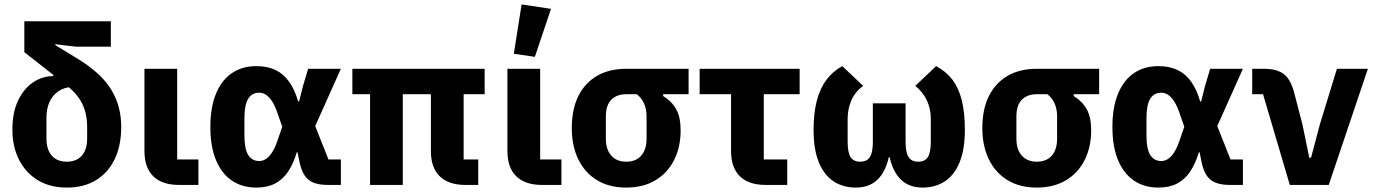

<svg xmlns="http://www.w3.org/2000/svg" viewBox="-20 -836 6213 868"><path d="M310 -443Q271 -442 244 -423.5Q217 -405 203.5 -374.5Q190 -344 190 -303V-209Q190 -176 201 -152.5Q212 -129 232.5 -117Q253 -105 282 -105Q311 -105 331.5 -117Q352 -129 363 -152.5Q374 -176 374 -209V-261Q374 -291 368.5 -317.5Q363 -344 351.5 -367.5Q340 -391 320.5 -413Q301 -435 274 -456L90 -600V-740H481V-625H323L230 -636V-632L335 -568Q388 -535 425 -500.5Q462 -466 484.5 -428Q507 -390 517.5 -349Q528 -308 528 -263Q528 -178 498.5 -116.5Q469 -55 414 -21.5Q359 12 282 12Q205 12 150 -22Q95 -56 65.5 -115Q36 -174 36 -250Q36 -328 62 -382Q88 -436 130 -464Q172 -492 221 -492V-514Z M877 -115V0H789Q713 0 673 -39Q633 -78 633 -153V-525H781V-115Z M1521 -115V0H1462Q1404 0 1375 -23Q1346 -46 1334 -104L1325 -148H1322Q1306 -95 1282 -59.5Q1258 -24 1223 -6Q1188 12 1139 12Q1075 12 1028.5 -19.5Q982 -51 956.5 -112Q931 -173 931 -262Q931 -351 956.5 -412.5Q982 -474 1028.5 -505.5Q1075 -537 1139 -537Q1188 -537 1224.5 -520Q1261 -503 1286.5 -467.5Q1312 -432 1328 -377H1332L1350 -448L1373 -525H1521L1405 -266L1465 -115ZM1152 -108Q1168 -108 1182.5 -117.5Q1197 -127 1210 -147Q1223 -167 1234 -199L1256 -263L1234 -326Q1223 -358 1210 -378Q1197 -398 1182.5 -407.5Q1168 -417 1152 -417Q1119 -417 1102 -389.5Q1085 -362 1085 -302V-223Q1085 -163 1102 -135.5Q1119 -108 1152 -108Z M2076 -410V-115H2142V0H2084Q2008 0 1968 -39Q1928 -78 1928 -153V-410H1801V0H1653V-410H1573V-525H2171V-410Z M2518 -115V0H2430Q2354 0 2314 -39Q2274 -78 2274 -153V-525H2422V-115ZM2471 -796 2398 -579 2303 -593 2338 -816Z M3093 -410H2978V-402Q3017 -378 3037 -342Q3057 -306 3057 -247Q3057 -171 3027.5 -112.5Q2998 -54 2943 -21Q2888 12 2811 12Q2734 12 2679 -21.5Q2624 -55 2594.5 -115.5Q2565 -176 2565 -257Q2565 -342 2594.5 -401.5Q2624 -461 2679 -493Q2734 -525 2811 -525H3093ZM2859 -410H2811Q2768 -410 2743.5 -385Q2719 -360 2719 -310V-209Q2719 -160 2743.5 -132.5Q2768 -105 2811 -105Q2855 -105 2879 -132.5Q2903 -160 2903 -209V-310Q2903 -343 2891.5 -368.5Q2880 -394 2859 -410Z M3539 0H3441Q3365 0 3325 -39Q3285 -78 3285 -153V-410H3143V-525H3595V-410H3433V-115H3539Z M4074 -369V-197Q4074 -163 4080 -143Q4086 -123 4098.5 -114Q4111 -105 4131 -105Q4161 -105 4174.5 -125.5Q4188 -146 4188 -197V-299Q4188 -343 4171 -380.5Q4154 -418 4118 -448L4212 -537Q4256 -514 4285 -476.5Q4314 -439 4328 -383Q4342 -327 4342 -249Q4342 -161 4318.5 -103Q4295 -45 4252 -16.5Q4209 12 4151 12Q4091 12 4054 -23Q4017 -58 4002 -125H3998Q3983 -58 3946 -23Q3909 12 3849 12Q3791 12 3748 -16.5Q3705 -45 3681.5 -103Q3658 -161 3658 -249Q3658 -324 3672.5 -380Q3687 -436 3716 -475Q3745 -514 3788 -537L3882 -448Q3845 -420 3828.5 -381.5Q3812 -343 3812 -299V-197Q3812 -146 3825.5 -125.5Q3839 -105 3869 -105Q3889 -105 3901.5 -114Q3914 -123 3920 -143Q3926 -163 3926 -197V-369Z M4949 -410H4834V-402Q4873 -378 4893 -342Q4913 -306 4913 -247Q4913 -171 4883.5 -112.5Q4854 -54 4799 -21Q4744 12 4667 12Q4590 12 4535 -21.5Q4480 -55 4450.5 -115.5Q4421 -176 4421 -257Q4421 -342 4450.5 -401.5Q4480 -461 4535 -493Q4590 -525 4667 -525H4949ZM4715 -410H4667Q4624 -410 4599.5 -385Q4575 -360 4575 -310V-209Q4575 -160 4599.5 -132.5Q4624 -105 4667 -105Q4711 -105 4735 -132.5Q4759 -160 4759 -209V-310Q4759 -343 4747.5 -368.5Q4736 -394 4715 -410Z M5599 -115V0H5540Q5482 0 5453 -23Q5424 -46 5412 -104L5403 -148H5400Q5384 -95 5360 -59.5Q5336 -24 5301 -6Q5266 12 5217 12Q5153 12 5106.5 -19.5Q5060 -51 5034.5 -112Q5009 -173 5009 -262Q5009 -351 5034.5 -412.5Q5060 -474 5106.5 -505.5Q5153 -537 5217 -537Q5266 -537 5302.5 -520Q5339 -503 5364.5 -467.5Q5390 -432 5406 -377H5410L5428 -448L5451 -525H5599L5483 -266L5543 -115ZM5230 -108Q5246 -108 5260.5 -117.5Q5275 -127 5288 -147Q5301 -167 5312 -199L5334 -263L5312 -326Q5301 -358 5288 -378Q5275 -398 5260.5 -407.5Q5246 -417 5230 -417Q5197 -417 5180 -389.5Q5163 -362 5163 -302V-223Q5163 -163 5180 -135.5Q5197 -108 5230 -108Z M5987 0H5811L5690 -410H5641V-525H5693Q5752 -525 5783.5 -501.5Q5815 -478 5831 -416L5868 -274L5899 -123H5907L5947 -274L6024 -525H6164Z"/></svg>

Font: IBM Plex Sans
Style: Regular
Weight: 400
Designer: Mike Abbink, Paul van der Laan, Pieter van Rosmalen
Foundry: Bold Monday
Version: Version 3.201